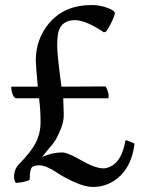

<svg xmlns="http://www.w3.org/2000/svg" viewBox="-20 -712 603 762"><path d="M231 -322 233 -261Q234 -232 222 -202Q210 -172 200 -156Q190 -140 182 -132Q174 -122 164 -110Q154 -98 147 -89Q188 -107 225 -107Q246 -108 302 -76Q358 -44 389 -44Q392 -44 396 -44Q460 -55 477 -150Q477 -158 486 -154L514 -142Q504 -60 458 -15Q412 30 348 30Q318 30 276 11Q234 -8 206 -27Q162 -56 136 -56Q110 -56 104 -44Q98 -32 98 -1Q96 4 93 4Q77 11 44 14Q40 13 37 1Q34 -11 38 -29Q42 -47 56 -61Q102 -108 120 -142Q141 -181 141 -228Q141 -275 135 -322H44Q36 -322 30 -338Q24 -354 25 -368H130Q122 -457 122 -471Q122 -556 174 -619Q235 -692 344 -692Q376 -692 406 -681Q436 -670 436 -659Q428 -627 402 -588Q398 -584 392 -584Q320 -632 278 -632Q225 -632 212 -586Q207 -567 207 -528Q207 -495 224 -368L399 -369Q403 -365 408 -349Q413 -333 410 -322Z"/></svg>

Font: Lusitana
Style: Regular
Weight: 400
Designer: Ana Paula Megda
Foundry: Ana Paula Megda
Version: Version 1.001; ttfautohint (v1.4.1)